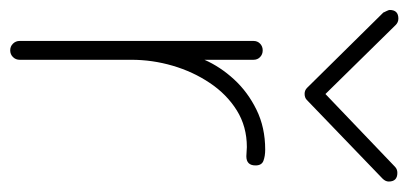

<svg xmlns="http://www.w3.org/2000/svg" viewBox="-235 -565 804 378"><g transform="rotate(90 167.0 -376.0)"><path d="M95.7 -376.5Q109.4 -407.7 134.3 -434.8Q159.2 -461.9 194.1 -479Q229 -496.1 272.5 -496.1Q285.2 -496.1 294.4 -492.7Q303.7 -489.3 303.7 -477.1Q303.7 -459 285.6 -459Q280.8 -459 276.4 -459.5Q272 -460 267.6 -460Q227.1 -460 195.3 -440.2Q163.6 -420.4 141.4 -387.2Q119.1 -354 107.4 -314Q95.7 -273.9 95.7 -232.9V-12.7Q95.7 -4.9 90.3 0.5Q85 5.9 77.1 5.9Q69.3 5.9 64 0.5Q58.6 -4.9 58.6 -12.7V-473.1Q58.6 -481 64 -486.1Q69.3 -491.2 77.1 -491.2Q85 -491.2 90.3 -486.1Q95.7 -481 95.7 -473.1ZM150.9 -578.6 2.4 -729V-729.5Q2 -730.5 -0.2 -734.9Q-2.4 -739.3 -2.4 -741.2Q-2.4 -758.3 14.6 -758.3Q22 -758.3 27.3 -752.9L163.1 -614.7L306.2 -751.5Q311 -756.3 318.4 -756.3Q335.4 -756.3 335.4 -739.3Q335.4 -732.9 329.6 -727.1L174.8 -578.1Q170.4 -573.7 162.6 -573.7Q155.8 -573.7 150.9 -578.6Z"/></g></svg>

Font: Manjari Thin
Style: Regular
Weight: 100
Designer: Santhosh Thottingal <santhosh.thottingal@gmail.com>
Version: Version 2.000